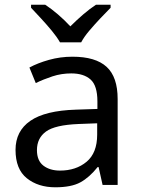

<svg xmlns="http://www.w3.org/2000/svg" viewBox="-20 -786 601 816"><path d="M288 -545Q386 -545 433 -502Q480 -459 480 -365V0H416L399 -76H395Q360 -32 321.5 -11Q283 10 215 10Q142 10 94 -28.5Q46 -67 46 -149Q46 -229 109 -272.5Q172 -316 303 -320L394 -323V-355Q394 -422 365 -448Q336 -474 283 -474Q241 -474 203 -461.5Q165 -449 132 -433L105 -499Q140 -518 188 -531.5Q236 -545 288 -545ZM314 -259Q214 -255 175.5 -227Q137 -199 137 -148Q137 -103 164.5 -82Q192 -61 235 -61Q303 -61 348 -98.5Q393 -136 393 -214V-262ZM235 -606Q222 -629 200 -655.5Q178 -682 154 -708Q130 -734 112 -753V-766H172Q198 -749 226 -725Q254 -701 279 -674Q306 -701 334 -725Q362 -749 388 -766H450V-753Q431 -734 406.5 -708Q382 -682 359.5 -655.5Q337 -629 325 -606Z"/></svg>

Font: Noto Sans Gothic
Style: Regular
Weight: 400
Designer: Monotype Design Team
Foundry: Monotype Imaging Inc.
Version: Version 2.001; ttfautohint (v1.8.4.7-5d5b)